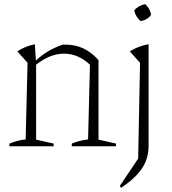

<svg xmlns="http://www.w3.org/2000/svg" viewBox="-20 -701 823 920"><path d="M25 0V-13Q40 -19 58 -24.5Q76 -30 103 -33L112 -400L63 -455Q102 -480 147 -489L152 -411Q181 -438 213 -456.5Q245 -475 280 -487Q288 -487 297 -487Q341 -487 379.5 -469Q418 -451 452 -413V-32L536 -13V0H324V-13Q339 -19 357.5 -24.5Q376 -30 402 -33L411 -391Q354 -444 287 -444Q220 -444 153 -391V-32L237 -13V0ZM560 199 554 190 642 59 651 -400 602 -455Q644 -481 692 -489V-2Q692 62 657.5 110Q623 158 560 199ZM676 -681Q700 -659 704 -629Q684 -604 653 -600Q630 -621 623 -651Q644 -676 676 -681Z"/></svg>

Font: Piazzolla ExtraLight
Style: Regular
Weight: 200
Designer: Juan Pablo del Peral
Foundry: Huerta Tipografica
Version: Version 1.330